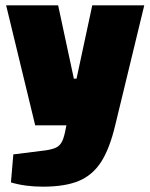

<svg xmlns="http://www.w3.org/2000/svg" viewBox="-20 -520 564 720"><path d="M521 -500 412 -50Q391 38 359 87.5Q327 137 275.5 158.5Q224 180 141 180Q74 180 21 164L30 59L150 44Q178 40 192 32.5Q206 25 213.5 9Q221 -7 227 -40L229 -50H112L3 -500H198L257 -225H267L326 -500Z"/></svg>

Font: Changa Black
Style: Regular
Weight: 900
Designer: Eduardo Rodriguez Tunni
Foundry: Eduardo Rodriguez Tunni
Version: Version 2.001; ttfautohint (v1.5.10-5e6f)